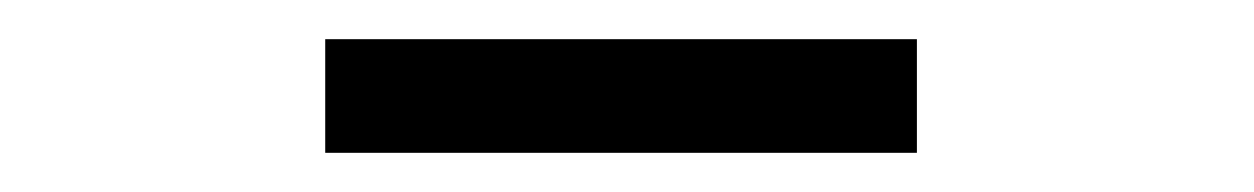

<svg xmlns="http://www.w3.org/2000/svg" viewBox="-20 -310 640 98"><path d="M146 -290H448V-232H146Z"/></svg>

Font: Antic Slab
Style: Regular
Weight: 400
Designer: Santiago Orozco
Foundry: Santiago Orozco
Version: Version 001.001